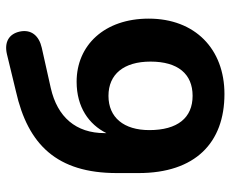

<svg xmlns="http://www.w3.org/2000/svg" viewBox="-84 -673 767 639"><g transform="rotate(-90 299.5 -353.5)"><path d="M306 10C456 10 557 -88 557 -242C557 -390 468 -482 347 -482C262 -482 205 -441 176 -383V-389C176 -484 229 -546 326 -568L460 -598C500 -607 522 -633 514 -671C506 -708 478 -723 439 -714L315 -684C137 -644 43 -547 43 -348V-276C43 -87 144 10 306 10ZM300 -96C227 -96 186 -146 186 -240C186 -325 228 -376 300 -376C372 -376 414 -325 414 -236C414 -145 373 -96 300 -96Z"/></g></svg>

Font: SN Pro
Style: Bold
Weight: 700
Designer: Tobias Whetton
Foundry: Supernotes
Version: Version 1.003;Glyphs 3.3 (3324)